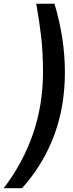

<svg xmlns="http://www.w3.org/2000/svg" viewBox="-97 -802 389 1018"><path d="M247.1 -418Q247.1 -58.6 20 195.8H-77.1Q130.9 -79.1 130.9 -418Q130.9 -522 121.8 -602.5Q112.8 -683.1 95.2 -782.2H191.9Q247.1 -598.6 247.1 -418Z"/></svg>

Font: Creato Display
Style: Bold Italic
Weight: 700
Italic angle: -10°
Version: Version 1.000